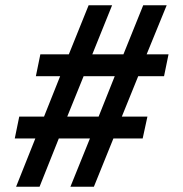

<svg xmlns="http://www.w3.org/2000/svg" viewBox="-20 -708 695 728"><path d="M41 0 114 -183H36L53 -266H147L208 -419H116L133 -502H241L316 -688H405L330 -502H448L523 -688H612L536 -502H619L602 -419H504L442 -266H539L521 -183H410L336 0H247L321 -183H203L130 0ZM235 -266H354L415 -419H297Z"/></svg>

Font: Saira SemiCondensed SemiBold
Style: Italic
Weight: 600
Width: 4
Italic angle: -12°
Designer: Hector Gatti with collaboration of the Omnibus-Type team
Foundry: Omnibus-Type
Version: Version 1.101